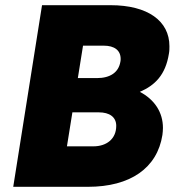

<svg xmlns="http://www.w3.org/2000/svg" viewBox="-20 -720 673 740"><path d="M519 -366C577 -391 618 -431 631 -513C633 -523 633 -533 633 -542C633 -639 550 -700 406 -700H142L31 0H319C482 0 586 -72 606 -200C607 -209 608 -218 608 -227C608 -287 576 -336 519 -366ZM300 -544H380C421 -544 445 -526 445 -493C445 -490 445 -486 444 -482C437 -441 405 -419 353 -419H280ZM340 -156H238L259 -287H361C402 -287 428 -269 428 -235C428 -184 390 -156 340 -156Z"/></svg>

Font: Arthouse Owned Black
Style: Italic
Weight: 900
Italic angle: -10°
Designer: Jeremy Tribby
Foundry: Tribby Type
Version: Version 1.000;PS 001.000;hotconv 1.0.88;makeotf.lib2.5.64775